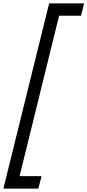

<svg xmlns="http://www.w3.org/2000/svg" viewBox="-77 -927 518 1137"><path d="M150 190H-57L214 -907H421L403 -834H273L39 116H169Z"/></svg>

Font: TypoPRO Sinkin Sans
Style: 400 Italic
Weight: 400
Italic angle: -112°
Designer: Keith Bates
Foundry: K-Type
Version: Sinkin Sans (version 1.0)  by Keith Bates   •   © 2014   www